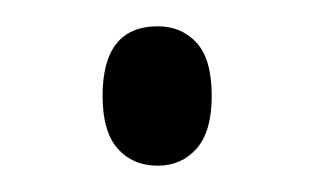

<svg xmlns="http://www.w3.org/2000/svg" viewBox="-20 -425 241 146"><path d="M58 -352Q58 -405 100 -405Q118 -405 129.5 -392.5Q141 -380 141 -352Q141 -325 129.5 -312Q118 -299 100 -299Q81 -299 69.5 -312Q58 -325 58 -352Z"/></svg>

Font: Noto Serif CondLight
Style: Regular
Weight: 300
Width: 3
Designer: Monotype Design Team
Foundry: Monotype Imaging Inc.
Version: Version 1.001